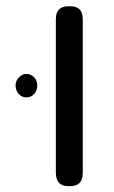

<svg xmlns="http://www.w3.org/2000/svg" viewBox="-20 -602 375 631"><path d="M207.2 9.8Q189.2 9.8 180 3.8Q170.8 -2.2 167.1 -12.5Q163.5 -22.8 163.5 -35V-537.8Q163.5 -550 167.1 -560.1Q170.8 -570.2 180.4 -575.9Q190 -581.5 208.2 -581.5Q226.5 -581.5 236 -575.4Q245.5 -569.2 248.8 -559.5Q252 -549.8 252 -536.8V-34Q252 -21.8 248.4 -12Q244.8 -2.2 235.5 3.8Q226.2 9.8 207.2 9.8ZM66.8 -282Q51.2 -282 41.2 -293.4Q31.2 -304.9 31.2 -321.5Q31.2 -336.2 42.1 -347.6Q53 -359 66.7 -359Q81.4 -359 92 -348Q102.5 -337.1 102.5 -321.4Q102.5 -304.8 92.5 -293.4Q82.5 -282 66.8 -282Z"/></svg>

Font: Fredoka Light
Style: Regular
Weight: 300
Designer: Ben Nathan
Foundry: Milena B. Brandão, Ben Nathan
Version: Version 2.001